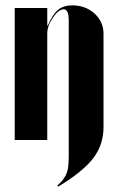

<svg xmlns="http://www.w3.org/2000/svg" viewBox="-20 -525 443 720"><path d="M251 -504.9Q300.3 -504.9 334.2 -474.4Q368.2 -443.8 368.2 -398.9V-47.9Q368.2 18.1 329.3 68.6Q290.5 119.1 198.2 174.8L194.8 170.9Q207.5 159.2 212.9 153.1Q218.3 147 225.3 134.3Q232.4 121.6 235.1 104.5Q237.8 87.4 237.8 62V-446.8Q237.8 -490.2 219.2 -490.2Q199.7 -490.2 178.5 -459Q157.2 -427.7 157.2 -399.9V0H35.2V-495.1H157.2V-429.2H159.2Q177.2 -471.2 197.5 -488Q217.8 -504.9 251 -504.9Z"/></svg>

Font: Moniqa Black Display
Style: Regular
Weight: 900
Designer: Rajesh Rajput
Foundry: Rajesh Rajput
Version: Version 1.000